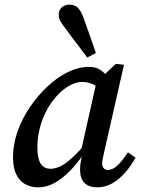

<svg xmlns="http://www.w3.org/2000/svg" viewBox="-20 -794 608 827"><path d="M144 13Q115 13 90.5 0.5Q66 -12 51 -41Q36 -70 36 -117Q36 -173 56 -229Q76 -285 110 -334.5Q144 -384 186 -423Q228 -462 273.5 -484Q319 -506 362 -506Q387 -506 404 -497.5Q421 -489 435.5 -473Q450 -457 465 -434L426 -397Q406 -418 383.5 -429.5Q361 -441 334 -441Q313 -441 292 -431.5Q271 -422 251 -406Q231 -390 214 -368Q192 -342 175.5 -308Q159 -274 150 -236Q141 -198 141 -160Q141 -112 155 -89.5Q169 -67 198 -67Q217 -67 239.5 -77.5Q262 -88 291.5 -115Q321 -142 362 -190L364 -134H342Q313 -90 280.5 -57Q248 -24 214 -5.5Q180 13 144 13ZM399 13Q364 13 344.5 -5.5Q325 -24 325 -63Q325 -77 326.5 -88.5Q328 -100 330.5 -111.5Q333 -123 335 -133L327 -135L399 -456L414 -458L479 -519L514 -515L432 -154Q427 -131 423.5 -115.5Q420 -100 420 -89Q420 -77 426.5 -69.5Q433 -62 446 -62Q464 -62 484 -79.5Q504 -97 531 -138L564 -115Q544 -79 518.5 -50Q493 -21 463 -4Q433 13 399 13ZM393 -566 356 -546Q340 -568 324.5 -588Q309 -608 294 -628Q279 -648 263 -670Q248 -689 240.5 -702Q233 -715 233 -731Q233 -751 246.5 -762.5Q260 -774 279 -774Q302 -774 315.5 -760.5Q329 -747 339 -719Q349 -692 357.5 -667.5Q366 -643 375 -617.5Q384 -592 393 -566Z"/></svg>

Font: Source Serif 4 Medium
Style: Italic
Weight: 500
Italic angle: -12°
Designer: Frank Grießhammer
Foundry: Adobe Systems Incorporated
Version: Version 4.004;hotconv 1.0.116;makeotfexe 2.5.65601